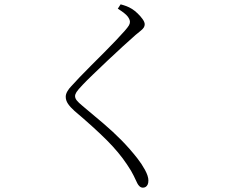

<svg xmlns="http://www.w3.org/2000/svg" viewBox="-20 -808 1040 885"><path d="M639 57Q630 57 623.5 51Q617 45 613 37Q606 23 596.5 2.5Q587 -18 566 -49Q529 -105 472 -162Q415 -219 323 -297Q304 -314 293.5 -329.5Q283 -345 283 -362Q283 -374 290.5 -387Q298 -400 308 -410Q323 -427 347.5 -452.5Q372 -478 402 -508Q432 -538 461.5 -567.5Q491 -597 515.5 -623Q540 -649 555 -666Q569 -682 574 -690.5Q579 -699 579 -707Q579 -718 568.5 -732Q558 -746 523 -768L536 -788Q551 -784 563 -779.5Q575 -775 588 -767Q601 -759 614.5 -746Q628 -733 637.5 -719.5Q647 -706 647 -696Q647 -688 643 -681.5Q639 -675 630 -667.5Q621 -660 605 -647Q581 -626 546 -594Q511 -562 474 -527Q437 -492 406.5 -462.5Q376 -433 361 -417Q339 -394 332.5 -383.5Q326 -373 326 -365Q326 -355 334 -345Q342 -335 359 -321Q412 -277 456.5 -239Q501 -201 539.5 -162Q578 -123 614 -77Q633 -53 648.5 -24.5Q664 4 664 24Q664 36 660.5 43Q657 50 651.5 53.5Q646 57 639 57Z"/></svg>

Font: Noto Serif KR ExtraLight
Style: Regular
Weight: 200
Designer: Ryoko NISHIZUKA 西塚涼子 (kana & ideographs); Frank Grießhammer (Latin, Greek & Cyrillic); Wenlong ZHANG 张文龙 (bopomofo); San
Foundry: Adobe
Version: Version 2.002-H1;hotconv 1.1.0;makeotfexe 2.6.0